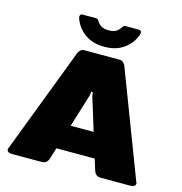

<svg xmlns="http://www.w3.org/2000/svg" viewBox="-127 -1015 1071 1130"><g transform="rotate(15 408.5 -450.0)"><path d="M237.5 -900H316.7Q324.2 -900 327.9 -897.5Q331.7 -895 337.1 -886.7Q342.5 -878.3 345.8 -875Q366.7 -850 408.3 -850Q450 -850 470.8 -875Q474.2 -878.3 477.9 -884.2Q481.7 -890 483.8 -892.9Q485.8 -895.8 490 -897.9Q494.2 -900 500 -900H579.2Q595.8 -900 595.8 -883.3Q595.8 -880 594.2 -875Q575.8 -820 527.9 -785Q480 -750 408.3 -750Q336.7 -750 288.8 -785Q240.8 -820 222.5 -875Q220.8 -880 220.8 -883.3Q220.8 -900 237.5 -900ZM16.7 -20.8Q16.7 -26.7 20.8 -33.3L262.5 -666.7Q265 -677.5 275.4 -688.8Q285.8 -700 300 -700H408.3H516.7Q530.8 -700 541.2 -688.8Q551.7 -677.5 554.2 -666.7L795.8 -33.3Q800 -26.7 800 -20.8Q800 0 766.7 0H587.5Q555.8 0 545.8 -33.3L525 -100H291.7L270.8 -33.3Q260.8 0 229.2 0H50Q16.7 0 16.7 -20.8ZM338.3 -250H478.3L416.7 -450L412.5 -475H408.3H404.2L400 -450Z"/></g></svg>

Font: BoonTook Mon
Style: Regular
Weight: 400
Designer: Sungsit Sawaiwan
Foundry: FontUni
Version: Version 3.0